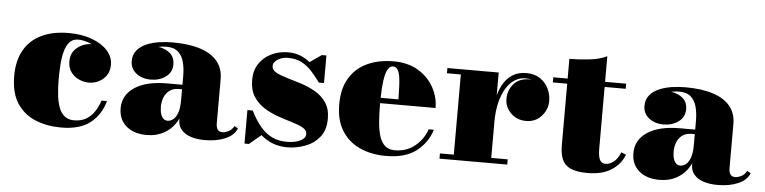

<svg xmlns="http://www.w3.org/2000/svg" viewBox="-41 -776 3868 971"><g transform="rotate(5 1893.5 -290.0)"><path d="M287.5 10Q217 10 158.2 -13.5Q99.5 -37 64.2 -89.8Q29 -142.5 29 -230Q29 -307.5 59.5 -361Q90 -414.5 147.5 -442Q205 -469.5 285.5 -469.5Q351.5 -469.5 402.5 -450.8Q453.5 -432 482.5 -400Q511.5 -368 511.5 -328Q511.5 -282.5 480.2 -255.5Q449 -228.5 407.5 -228.5Q382.5 -228.5 357.8 -239.5Q333 -250.5 316.8 -272.5Q300.5 -294.5 300.5 -327Q300.5 -372 333.2 -397.8Q366 -423.5 407.5 -423.5Q447.5 -423.5 479 -398.2Q510.5 -373 510.5 -328H484.5Q484.5 -352.5 469.8 -373Q455 -393.5 431.8 -408.8Q408.5 -424 383 -432.2Q357.5 -440.5 336 -440.5Q307.5 -440.5 291 -421.2Q274.5 -402 266.8 -370.5Q259 -339 256.8 -302.2Q254.5 -265.5 254.5 -230Q254.5 -187 258.8 -150.8Q263 -114.5 273.2 -88Q283.5 -61.5 302.2 -46.8Q321 -32 349.5 -32Q386 -32 411.2 -47Q436.5 -62 453.2 -87.5Q470 -113 480 -143.5H507.5Q488 -72.5 435 -31.2Q382 10 287.5 10Z M1017.5 10Q976.5 10 945.8 -0.2Q915 -10.5 897.8 -30.5Q880.5 -50.5 880.5 -80V-304.5Q880.5 -340.5 872.8 -372.2Q865 -404 843.8 -423.8Q822.5 -443.5 782.5 -443.5Q764 -443.5 740.8 -439Q717.5 -434.5 696.2 -424.5Q675 -414.5 661.2 -397.8Q647.5 -381 647.5 -356H615.5Q615.5 -393 646 -417Q676.5 -441 719 -441Q763 -441 794.5 -419.8Q826 -398.5 826 -358Q826 -317 794 -294Q762 -271 719 -271Q673.5 -271 644 -294.5Q614.5 -318 614.5 -356Q614.5 -388.5 632.2 -410.2Q650 -432 679.2 -444.8Q708.5 -457.5 743.5 -462.8Q778.5 -468 812.5 -468Q896.5 -468 954 -449.2Q1011.5 -430.5 1041 -394Q1070.5 -357.5 1070.5 -304.5V-79Q1070.5 -61.5 1077.5 -49.5Q1084.5 -37.5 1104 -37.5Q1115.5 -37.5 1132.8 -45.5Q1150 -53.5 1161 -74L1179.5 -63.5Q1164.5 -27 1120.2 -8.5Q1076 10 1017.5 10ZM722 10Q657 10 618.2 -23.2Q579.5 -56.5 579.5 -113.5Q579.5 -180.5 638.2 -219.8Q697 -259 803.5 -259H927V-236H866Q834.5 -236 816 -221.2Q797.5 -206.5 789.5 -184.5Q781.5 -162.5 781.5 -140Q781.5 -117.5 786.5 -102.2Q791.5 -87 800.2 -79Q809 -71 821.5 -71Q835.5 -71 849.2 -81.5Q863 -92 871.8 -116Q880.5 -140 880.5 -180.5H898.5Q898.5 -121.5 875.8 -79Q853 -36.5 813 -13.2Q773 10 722 10Z M1219 10V-160H1246Q1270.5 -111 1297.5 -79.5Q1324.5 -48 1357 -32.8Q1389.5 -17.5 1429.5 -17.5Q1457.5 -17.5 1479.2 -23.2Q1501 -29 1513.5 -39.8Q1526 -50.5 1526 -65.5Q1526 -84.5 1504.8 -96.5Q1483.5 -108.5 1449.5 -118.5Q1415.5 -128.5 1377.8 -141.5Q1340 -154.5 1306.2 -175.5Q1272.5 -196.5 1251 -230Q1229.5 -263.5 1229.5 -315Q1229.5 -362 1252.2 -396.5Q1275 -431 1313.8 -450Q1352.5 -469 1399.5 -469Q1434 -469 1461.5 -458Q1489 -447 1510.5 -429L1570 -470H1593V-330H1567Q1545 -360 1522.5 -385Q1500 -410 1471 -425.5Q1442 -441 1400 -441Q1382 -441 1365.2 -434.8Q1348.5 -428.5 1337.5 -417.8Q1326.5 -407 1326.5 -393Q1326.5 -373.5 1348.2 -361.5Q1370 -349.5 1404.5 -339.5Q1439 -329.5 1477.5 -317.2Q1516 -305 1550.2 -285.2Q1584.5 -265.5 1606.2 -233.5Q1628 -201.5 1628 -152Q1628 -92.5 1598.2 -57Q1568.5 -21.5 1524.2 -5.8Q1480 10 1436.5 10Q1395.5 10 1362 -2.8Q1328.5 -15.5 1301 -40L1241.5 10Z M1937 10Q1861.5 10 1803.2 -16.8Q1745 -43.5 1712 -96.8Q1679 -150 1679 -230Q1679 -310 1711.2 -363.2Q1743.5 -416.5 1801 -443.2Q1858.5 -470 1934 -470Q2008.5 -470 2060.2 -438.5Q2112 -407 2139 -357.5Q2166 -308 2166 -253.5H1745.5V-280.5H1975Q1974.5 -314.5 1973.5 -344Q1972.5 -373.5 1968.8 -396Q1965 -418.5 1956.8 -431.2Q1948.5 -444 1934 -444Q1919.5 -444 1909.8 -429.8Q1900 -415.5 1894.5 -389.8Q1889 -364 1886.8 -328.5Q1884.5 -293 1884.5 -250Q1884.5 -196 1888.2 -153.8Q1892 -111.5 1902 -82.2Q1912 -53 1930.8 -37.8Q1949.5 -22.5 1979 -22.5Q2037.5 -22.5 2080 -56.5Q2122.5 -90.5 2141 -143H2167Q2147.5 -78 2091.5 -34Q2035.5 10 1937 10Z M2453.5 -209.5Q2453.5 -266 2461.8 -313.5Q2470 -361 2488.5 -395.8Q2507 -430.5 2536.5 -450Q2566 -469.5 2608.5 -469.5Q2650.5 -469.5 2678.8 -450.2Q2707 -431 2721.2 -401Q2735.5 -371 2735.5 -339Q2735.5 -295 2705.2 -261.5Q2675 -228 2627.5 -228Q2580.5 -228 2549.8 -258.8Q2519 -289.5 2519 -330.5Q2519 -375 2547 -407Q2575 -439 2626.5 -439Q2658.5 -439 2682.8 -424.5Q2707 -410 2720.8 -387Q2734.5 -364 2734.5 -339H2708Q2708 -366 2696 -389.5Q2684 -413 2661.2 -427.8Q2638.5 -442.5 2605 -442.5Q2576.5 -442.5 2551.5 -426.5Q2526.5 -410.5 2508 -380.2Q2489.5 -350 2479 -306.8Q2468.5 -263.5 2468.5 -209.5ZM2468.5 -460V-26.5H2552V0H2208V-26.5H2278.5V-433.5H2208V-460Z M2959.5 7Q2903.5 7 2873 -7.2Q2842.5 -21.5 2830.5 -50Q2818.5 -78.5 2818.5 -121V-560Q2863.5 -560 2917.2 -565.8Q2971 -571.5 3008.5 -590V-120.5Q3008.5 -83 3017.2 -65Q3026 -47 3046.5 -47Q3066.5 -47 3087 -62.2Q3107.5 -77.5 3121.5 -112L3146 -102Q3128 -54 3081.8 -23.5Q3035.5 7 2959.5 7ZM2745.5 -434V-460H3115.5V-434Z M3620.5 10Q3579.5 10 3548.8 -0.2Q3518 -10.5 3500.8 -30.5Q3483.5 -50.5 3483.5 -80V-304.5Q3483.5 -340.5 3475.8 -372.2Q3468 -404 3446.8 -423.8Q3425.5 -443.5 3385.5 -443.5Q3367 -443.5 3343.8 -439Q3320.5 -434.5 3299.2 -424.5Q3278 -414.5 3264.2 -397.8Q3250.5 -381 3250.5 -356H3218.5Q3218.5 -393 3249 -417Q3279.5 -441 3322 -441Q3366 -441 3397.5 -419.8Q3429 -398.5 3429 -358Q3429 -317 3397 -294Q3365 -271 3322 -271Q3276.5 -271 3247 -294.5Q3217.5 -318 3217.5 -356Q3217.5 -388.5 3235.2 -410.2Q3253 -432 3282.2 -444.8Q3311.5 -457.5 3346.5 -462.8Q3381.5 -468 3415.5 -468Q3499.5 -468 3557 -449.2Q3614.5 -430.5 3644 -394Q3673.5 -357.5 3673.5 -304.5V-79Q3673.5 -61.5 3680.5 -49.5Q3687.5 -37.5 3707 -37.5Q3718.5 -37.5 3735.8 -45.5Q3753 -53.5 3764 -74L3782.5 -63.5Q3767.5 -27 3723.2 -8.5Q3679 10 3620.5 10ZM3325 10Q3260 10 3221.2 -23.2Q3182.5 -56.5 3182.5 -113.5Q3182.5 -180.5 3241.2 -219.8Q3300 -259 3406.5 -259H3530V-236H3469Q3437.5 -236 3419 -221.2Q3400.5 -206.5 3392.5 -184.5Q3384.5 -162.5 3384.5 -140Q3384.5 -117.5 3389.5 -102.2Q3394.5 -87 3403.2 -79Q3412 -71 3424.5 -71Q3438.5 -71 3452.2 -81.5Q3466 -92 3474.8 -116Q3483.5 -140 3483.5 -180.5H3501.5Q3501.5 -121.5 3478.8 -79Q3456 -36.5 3416 -13.2Q3376 10 3325 10Z"/></g></svg>

Font: Bodoni Moda 9pt Black
Style: Regular
Weight: 900
Designer: Owen Earl
Foundry: indestructible type
Version: Version 2.005